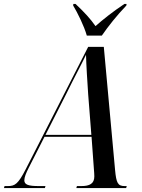

<svg xmlns="http://www.w3.org/2000/svg" viewBox="-78 -951 720 971"><path d="M361 -771H437C470 -819 513 -873 561 -923L562 -931H551C491 -891 441 -851 405 -819C380 -855 349 -889 304 -931H293L292 -923C314 -887 348 -818 361 -771ZM-58 0H149L152 -10H117C66 -10 45 -17 45 -39C45 -55 54 -76 67 -102L147 -259H385L397 -94C398 -82 399 -69 399 -59C399 -22 375 -10 334 -10H311L308 0H560L563 -10H552C518 -10 510 -26 504 -91L447 -714H368L52 -95C14 -21 -2 -10 -38 -10H-55ZM258 -478C301 -566 335 -627 357 -674C358 -627 364 -532 368 -473L384 -269H152Z"/></svg>

Font: Noto Serif Display Condensed Medium
Style: Italic
Weight: 500
Width: 3
Italic angle: -12°
Designer: Monotype Design Team
Foundry: Monotype Imaging Inc.
Version: Version 2.009